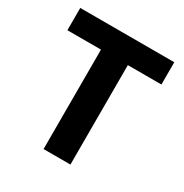

<svg xmlns="http://www.w3.org/2000/svg" viewBox="-171 -879 974 1015"><g transform="rotate(30 316.5 -371.5)"><path d="M234 0V-607H29V-743H603V-607H398V0Z"/></g></svg>

Font: Noto Sans SC ExtraBold
Style: Regular
Weight: 800
Designer: Ryoko NISHIZUKA 西塚涼子 (kana, bopomofo & ideographs); Paul D. Hunt (Latin, Greek & Cyrillic); Sandoll Communications 산돌커뮤니
Foundry: Adobe
Version: Version 2.004-H2;hotconv 1.0.118;makeotfexe 2.5.65603